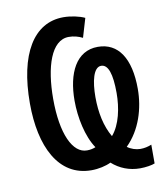

<svg xmlns="http://www.w3.org/2000/svg" viewBox="-85 -796 783 907"><g transform="rotate(-10 306.5 -342.0)"><path d="M568 -331C568 -477 514 -559 416 -559C312 -559 264 -459 264 -327C264 -247 283 -153 323 -94C311 -89 297 -86 282 -86C213 -85 166 -185 166 -353C166 -506 205 -629 289 -629C313 -629 335 -623 355 -613L382 -704C357 -716 316 -725 280 -725C137 -725 54 -587 54 -351C54 -145 128 10 286 10C320 10 356 2 380 -10C417 23 463 41 514 41C541 41 572 36 585 30V-60C568 -53 550 -49 531 -49C510 -49 486 -57 469 -70C538 -138 568 -237 568 -331ZM466 -329C466 -258 450 -179 409 -132C378 -185 364 -252 364 -327C364 -401 379 -468 416 -468C450 -468 466 -420 466 -329Z"/></g></svg>

Font: Noto Sans Display Condensed Medium
Style: Regular
Weight: 500
Width: 3
Designer: Monotype Design Team
Foundry: Monotype Imaging Inc.
Version: Version 1.900